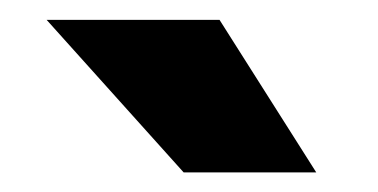

<svg xmlns="http://www.w3.org/2000/svg" viewBox="-20 -770 380 193"><path d="M200.7 -750 297.9 -596.7H164.6L26.9 -750Z"/></svg>

Font: Roboto Condensed Black
Style: Regular
Weight: 900
Designer: Christian Robertson
Foundry: Google
Version: Version 3.008; 2023